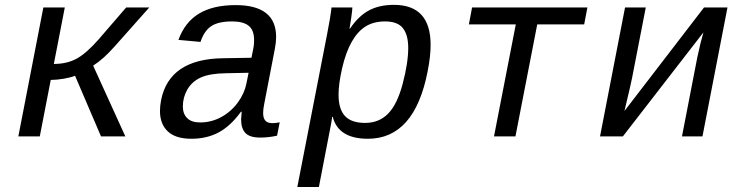

<svg xmlns="http://www.w3.org/2000/svg" viewBox="-20 -559 3040 787"><path d="M157.7 -528.3H245.6L200.7 -296.9Q254.4 -296.9 294.2 -318.6Q334 -340.3 383.8 -397L497.1 -528.3H591.8L450.7 -369.6Q403.3 -315.9 361.8 -290L493.7 0H394L287.6 -248.5Q270 -241.2 241 -236.3Q211.9 -231.4 188 -231.4L143.1 0H55.2Z M1097.2 -54.2Q1110.4 -54.2 1126.5 -57.6L1115.7 -2.9Q1081.5 4.9 1046.4 4.9Q1003.9 4.9 986.1 -13.7Q968.3 -32.2 968.3 -69.3L970.7 -101.1H967.8Q924.3 -41.5 875.7 -15.9Q827.1 9.8 764.6 9.8Q699.7 9.8 667.7 -20.5Q635.7 -50.8 635.7 -104Q635.7 -124 640.1 -147.5Q673.3 -317.9 895.5 -320.3L1010.7 -322.3Q1019 -361.8 1020.3 -372.3Q1021.5 -382.8 1021.5 -394.5Q1021.5 -436 999 -453.6Q976.6 -471.2 931.6 -471.2Q875 -471.2 845.9 -451.9Q816.9 -432.6 801.8 -387.2L711.4 -395.5Q737.8 -468.3 795.7 -503.2Q853.5 -538.1 945.8 -538.1Q1111.8 -538.1 1111.8 -407.7Q1111.8 -385.7 1106.9 -360.4L1063 -132.8Q1058.6 -111.8 1058.6 -95.7Q1058.6 -75.2 1067.4 -64.7Q1076.2 -54.2 1097.2 -54.2ZM800.3 -57.1Q846.7 -57.1 887.2 -79.3Q927.7 -101.6 955.1 -139.2Q982.4 -176.8 990.2 -217.3L999 -260.7L905.8 -258.8Q839.8 -257.8 803.5 -241.5Q767.1 -225.1 748.3 -192.6Q729.5 -160.2 729.5 -122.6Q729.5 -92.3 747.3 -74.7Q765.1 -57.1 800.3 -57.1Z M1487.8 9.8Q1367.2 9.8 1343.8 -80.1H1341.3Q1341.3 -75.2 1337.4 -52.7Q1333.5 -30.3 1287.1 207.5H1198.7L1320.8 -418.9Q1334 -485.4 1338.9 -528.3H1424.3Q1424.3 -518.6 1419.9 -487.5Q1415.5 -456.5 1412.6 -441.4H1414.6Q1448.7 -492.7 1491.5 -515.9Q1534.2 -539.1 1594.7 -539.1Q1745.1 -539.1 1745.1 -375Q1745.1 -328.6 1732.9 -266.6Q1679.2 9.8 1487.8 9.8ZM1653.3 -362.8Q1653.3 -415.5 1631.6 -443.4Q1609.9 -471.2 1558.6 -471.2Q1511.2 -471.2 1478.3 -450.4Q1445.3 -429.7 1421.1 -386.5Q1397 -343.3 1382.3 -279.1Q1367.7 -214.8 1367.7 -170.9Q1367.7 -111.8 1394 -83.5Q1420.4 -55.2 1476.6 -55.2Q1533.7 -55.2 1571 -93.3Q1608.4 -131.3 1630.9 -216.8Q1653.3 -302.2 1653.3 -362.8Z M1915 -528.3H2387.7L2374.5 -459H2182.1L2092.8 0H2004.9L2094.2 -459H1901.9Z M2627 -528.3 2570.8 -239.3Q2568.4 -224.6 2539.6 -104L2865.7 -528.3H2961.9L2859.4 0H2775.4L2837.9 -322.3Q2851.6 -387.2 2863.3 -426.3L2533.2 0H2439.5L2542 -528.3Z"/></svg>

Font: Liberation Mono
Style: Italic
Weight: 400
Italic angle: -12°
Monospace: yes
Designer: Steve Matteson
Foundry: Ascender Corporation
Version: Version 2.1.5